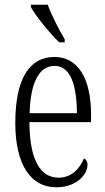

<svg xmlns="http://www.w3.org/2000/svg" viewBox="-20 -786 447 816"><path d="M232 -606H255V-619C232 -657 199 -721 183 -766H111V-756C130 -721 193 -642 232 -606ZM219 10C309 10 352 -48 352 -85C352 -100 345 -109 337 -113C319 -70 285 -31 229 -31C151 -31 106 -106 105 -267H367V-298C367 -454 311 -544 211 -544C105 -544 45 -451 45 -263C45 -89 109 10 219 10ZM307 -305H106C109 -430 144 -506 212 -506C280 -506 306 -424 307 -305Z"/></svg>

Font: Noto Serif Georgian ExtraCondensed Light
Style: Regular
Weight: 300
Width: 2
Designer: Monotype Design Team, Akaki Razmadze
Foundry: Google LLC
Version: Version 2.003